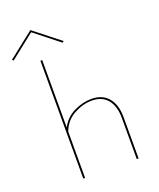

<svg xmlns="http://www.w3.org/2000/svg" viewBox="-216 -992 901 1089"><g transform="rotate(-20 234.5 -447.0)"><path d="M429 -249V0H418V-249Q418 -320 385 -359.5Q352 -399 291 -399Q236 -399 182.5 -369.5Q129 -340 106 -280V0H95V-711H106V-304Q133 -357 186 -383Q239 -409 292 -409Q357 -409 393 -367Q429 -325 429 -249ZM249 -764 101 -881 -47 -764 -55 -771 101 -894 257 -771Z"/></g></svg>

Font: Ysabeau Hairline
Style: Regular
Weight: 100
Designer: Christian Thalmann (Catharsis Fonts)
Version: Version 0.003